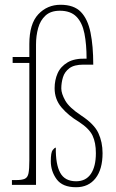

<svg xmlns="http://www.w3.org/2000/svg" viewBox="-20 -775 488 805"><path d="M299 10Q242 10 217.5 -23.5Q193 -57 193 -99Q193 -136 201 -146Q209 -156 214 -156Q213 -86 232.5 -50.5Q252 -15 299 -15Q340 -15 361 -46Q382 -77 382 -133Q382 -177 368 -206.5Q354 -236 311 -264Q266 -291 237.5 -325Q209 -359 209 -405Q209 -439 221.5 -467.5Q234 -496 263.5 -513.5Q293 -531 343 -529Q343 -589 334 -634.5Q325 -680 300.5 -705Q276 -730 231 -730Q193 -730 171 -710Q149 -690 140 -657.5Q131 -625 131 -588V0H30V-20H47Q72 -20 84 -25.5Q96 -31 99.5 -48.5Q103 -66 103 -103V-511H33V-536H103V-590Q103 -675 140.5 -715Q178 -755 234 -755Q290 -755 319 -725Q348 -695 359.5 -638.5Q371 -582 371 -504H330Q291 -504 271 -489Q251 -474 244 -451Q237 -428 237 -404Q237 -383 253.5 -353.5Q270 -324 320 -291Q375 -255 392.5 -217Q410 -179 410 -133Q410 -65 380.5 -27.5Q351 10 299 10Z"/></svg>

Font: Noto Serif Thai ExtraCondensed Thin
Style: Regular
Weight: 100
Width: 2
Designer: Monotype Design Team
Foundry: Monotype Imaging Inc.
Version: Version 2.001; ttfautohint (v1.8.4.7-5d5b)